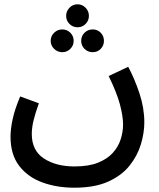

<svg xmlns="http://www.w3.org/2000/svg" viewBox="-20 -644 742 894"><path d="M29 -8Q29 -43 39 -89.5Q49 -136 74 -195L161 -163Q145 -119 136.5 -84.5Q128 -50 128 -20Q128 57 184.5 94Q241 131 327 131Q393 131 436.5 113.5Q480 96 505.5 67.5Q531 39 542 4.5Q553 -30 553 -64Q553 -103 538.5 -157.5Q524 -212 486 -290L577 -333Q607 -277 629.5 -209Q652 -141 652 -74Q652 -25 636 28Q620 81 583.5 127Q547 173 484 201.5Q421 230 326 230Q245 230 177.5 205.5Q110 181 69.5 128.5Q29 76 29 -8ZM341 -517Q319 -517 303.5 -532.5Q288 -548 288 -570Q288 -592 303.5 -608Q319 -624 341 -624Q363 -624 378.5 -608Q394 -592 394 -570Q394 -548 378.5 -532.5Q363 -517 341 -517ZM270 -401Q248 -401 232 -416.5Q216 -432 216 -454Q216 -476 232 -491.5Q248 -507 270 -507Q292 -507 307.5 -491.5Q323 -476 323 -454Q323 -432 307.5 -416.5Q292 -401 270 -401ZM412 -401Q389 -401 373.5 -416.5Q358 -432 358 -454Q358 -476 373.5 -491.5Q389 -507 412 -507Q434 -507 449 -491.5Q464 -476 464 -454Q464 -432 449 -416.5Q434 -401 412 -401Z"/></svg>

Font: Noto Sans Arabic Med
Style: Regular
Weight: 500
Designer: Monotype Design Team, Nadine Chahine, Nizar Qandah and Khaled Hosny
Foundry: Monotype Imaging Inc.
Version: Version 2.012; ttfautohint (v1.8.4.7-5d5b)